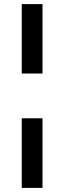

<svg xmlns="http://www.w3.org/2000/svg" viewBox="-20 -730 312 935"><path d="M86 -372V-710H187V-372ZM86 185V-154H187V185Z"/></svg>

Font: Mulish ExtraLight SemiBold
Style: Regular
Weight: 600
Version: Version 3.603